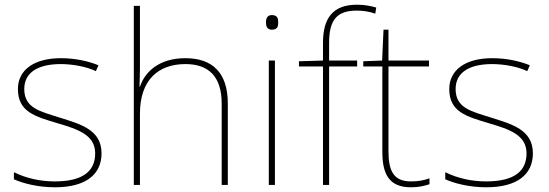

<svg xmlns="http://www.w3.org/2000/svg" viewBox="-20 -785 2329 815"><path d="M411 -134C411 -235 321 -258 233 -286C152 -312 83 -325 83 -407C83 -478 142 -513 238 -513C291 -513 350 -501 387 -483L398 -508C356 -525 301 -538 238 -538C126 -538 56 -489 56 -407C56 -309 131 -290 224 -262C312 -236 384 -212 384 -134C384 -60 334 -15 213 -15C151 -15 92 -28 39 -54V-24C77 -7 140 10 213 10C345 10 411 -45 411 -134Z M574 -496V-760H548V0H574V-302C574 -446 652 -513 767 -513C864 -513 921 -462 921 -345V0H947V-346C947 -477 881 -538 767 -538C655 -538 595 -480 574 -417H572C573 -446 574 -466 574 -496Z M1134 -721C1114 -721 1109 -706 1109 -690C1109 -673 1114 -659 1134 -659C1158 -659 1161 -673 1161 -690C1161 -706 1158 -721 1134 -721ZM1147 -528H1121V0H1147Z M1496 -503V-528H1377V-603C1377 -701 1410 -740 1495 -740C1520 -740 1549 -736 1573 -727L1577 -753C1552 -760 1528 -765 1495 -765C1392 -765 1351 -707 1351 -603V-528L1249 -525V-503H1351V0H1377V-503Z M1724 -15C1650 -15 1629 -61 1629 -143V-503H1801V-528H1629V-659H1608L1602 -528L1522 -525V-503H1603V-140C1603 -47 1631 10 1724 10C1759 10 1781 4 1803 -3V-28C1781 -20 1757 -15 1724 -15Z M2242 -134C2242 -235 2152 -258 2064 -286C1983 -312 1914 -325 1914 -407C1914 -478 1973 -513 2069 -513C2122 -513 2181 -501 2218 -483L2229 -508C2187 -525 2132 -538 2069 -538C1957 -538 1887 -489 1887 -407C1887 -309 1962 -290 2055 -262C2143 -236 2215 -212 2215 -134C2215 -60 2165 -15 2044 -15C1982 -15 1923 -28 1870 -54V-24C1908 -7 1971 10 2044 10C2176 10 2242 -45 2242 -134Z"/></svg>

Font: Noto Sans Ethiopic Thin
Style: Regular
Weight: 100
Designer: Monotype Design Team
Foundry: Monotype Imaging Inc.
Version: Version 2.102